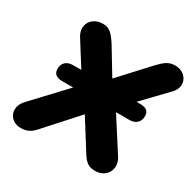

<svg xmlns="http://www.w3.org/2000/svg" viewBox="-152 -838 1014 1005"><g transform="rotate(30 355.0 -335.0)"><path d="M93 9C133 9 156 -5 191 -47L348 -221L451 -57C481 -7 500 9 542 9C610 9 647 -55 611 -114L484 -312H565C606 -312 626 -337 626 -370C626 -398 610 -413 571 -413H550L686 -555C737 -606 702 -679 632 -679C592 -679 571 -662 534 -623L379 -455L284 -612C251 -661 234 -679 194 -679C124 -679 87 -615 126 -556L216 -413H166C129 -413 105 -392 105 -357C105 -326 124 -312 159 -312H225L42 -117C-8 -62 23 9 93 9Z"/></g></svg>

Font: SN Pro Heavy
Style: Italic
Weight: 800
Italic angle: -9°
Designer: Tobias Whetton
Foundry: Supernotes
Version: Version 1.001;Glyphs 3.2 (3249)